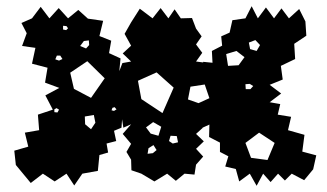

<svg xmlns="http://www.w3.org/2000/svg" viewBox="-20 -569 1053 618"><path d="M31 -38 26 -84 71 -97 60 -142 106 -150 102 -200 150 -216 126 -262 171 -286 125 -303 133 -351 83 -364 94 -415 51 -421 66 -462 49 -495 83 -510 111 -547 139 -510 169 -543 199 -510 232 -537 263 -509 312 -502 300 -453 338 -438 331 -398 368 -381 364 -340 374 -366 402 -371 375 -397 402 -422 381 -460 402 -497 430 -541 471 -510 497 -543 522 -510 542 -539 562 -510 598 -511 611 -477 629 -452 611 -426 631 -399 611 -371 634 -368V-370L664 -367L662 -405L695 -422L692 -452L719 -464L728 -504L770 -510L790 -549L810 -510L836 -545L862 -510L886 -542L910 -510L943 -540L963 -500L966 -454L927 -428L930 -379L884 -357L890 -313L848 -296L885 -268L848 -240L882 -234L874 -200L917 -193L907 -150L960 -135L953 -81L998 -69L988 -24L959 11L919 -10L897 12L875 -10L851 17L827 -10L806 29L784 -10L750 15L739 -25L705 -33L715 -66L688 -80V-110L653 -128L654 -168L632 -158V-157L611 -138L636 -114L611 -90L634 -65L611 -39L606 -7L574 -10L546 13L518 -10L477 15L435 -10L403 -21L402 -55L387 -80L402 -106L375 -138L402 -169L377 -158L373 -185L371 -158L347 -148L354 -115L323 -107L328 -78L300 -70L295 -19L245 -10L219 28L194 -10L156 15L118 -10L79 20ZM194 -485 183 -486V-474L193 -472L199 -478ZM817 -424 802 -440 781 -432 785 -411 806 -405ZM266 -439 250 -437 238 -421 257 -413 267 -424ZM767 -385 741 -405 708 -395 714 -357 748 -359ZM174 -390H163L158 -378L170 -374L181 -379ZM261 -372 206 -335 218 -283 273 -254 317 -317ZM539 -287 484 -336 424 -309 435 -250 503 -205ZM784 -299 770 -298 771 -282H786L795 -292ZM639 -297 593 -290 585 -249 619 -237 654 -253ZM349 -224 342 -222 339 -214 347 -212 355 -217ZM170 -216 162 -221 155 -217V-208L165 -207ZM282 -199 253 -194 254 -169 273 -153 287 -174ZM499 -161 473 -176 450 -159 465 -139 490 -132ZM814 -142 770 -109 788 -61 841 -54 864 -109ZM549 -131 529 -132 524 -115 536 -107 553 -111ZM484 -86 474 -102 458 -92 455 -74 472 -76Z"/></svg>

Font: Rubik Gemstones
Style: Regular
Weight: 400
Designer: Hubert and Fischer, NaN
Foundry: Hubert and Fischer, NaN
Version: Version 2.200